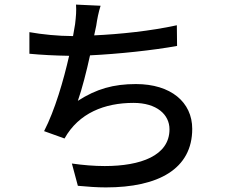

<svg xmlns="http://www.w3.org/2000/svg" viewBox="-20 -776 996 836"><path d="M750 -666C636 -641 501 -627 390 -622L399 -664C403 -692 409 -723 418 -751L311 -756C313 -728 311 -706 307 -671C305 -657 302 -640 298 -619H294C236 -619 163 -626 108 -636V-542C160 -537 219 -534 281 -533C257 -427 219 -296 172 -205L261 -173C323 -284 436 -328 561 -328C663 -328 718 -277 718 -213C718 -98 592 -53 436 -53C390 -53 342 -57 293 -64L319 33C362 37 402 40 441 40C669 40 817 -40 817 -215C817 -331 724 -410 572 -410C474 -410 400 -389 319 -337C337 -388 357 -466 372 -535C495 -541 647 -557 751 -576Z"/></svg>

Font: Kinto Sans Med
Style: Regular
Weight: 500
Designer: Authors: Ryoko NISHIZUKA  (kana & ideographs); Paul D. Hunt (Latin, Greek & Cyrillic); Wenlong ZHANG  (bopomofo); Sandol
Foundry: Adobe Systems Incorporated, ookami Inc.
Version: Version 0.001